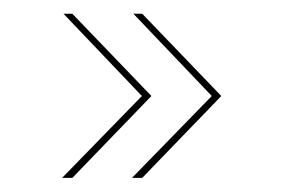

<svg xmlns="http://www.w3.org/2000/svg" viewBox="-20 -404 401 272"><path d="M167 -152 280 -268 169 -384.5H181.5L293.5 -268L181.5 -152ZM68 -152 181 -268 70 -384.5H82.5L194.5 -268L82.5 -152Z"/></svg>

Font: Imbue 100pt Thin
Style: Regular
Weight: 100
Designer: Tyler Finck
Foundry: Etcetera Type Company
Version: Version 1.102; ttfautohint (v1.8.3)